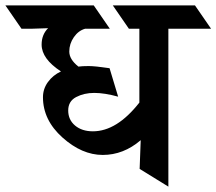

<svg xmlns="http://www.w3.org/2000/svg" viewBox="-100 -695 806 715"><path d="M79 -590 18 -588H-20L-80 -675H249L309 -588H217Q192 -581 175 -556.5Q158 -532 158 -503Q158 -474 192 -447Q206 -449 230 -449Q254 -449 308 -441L340 -335Q289 -349 251 -349Q213 -349 183.5 -333.5Q154 -318 154 -283.5Q154 -249 179.5 -227.5Q205 -206 246 -206Q335 -206 419 -313V-588H380L320 -675H626L686 -588H527V0L420 -66L424 -173Q360 -118 282.5 -118Q205 -118 132.5 -183Q60 -248 60 -333Q60 -364 78.5 -389.5Q97 -415 127 -429Q55 -476 55 -529Q55 -566 79 -590Z"/></svg>

Font: Halant SemiBold
Style: Regular
Weight: 600
Designer: Hitesh Malaviya (Devanagari), Satya Rajpurohit (Latin)
Foundry: Indian Type Foundry
Version: Version 1.101;PS 1.0;hotconv 1.0.78;makeotf.lib2.5.61930; tt